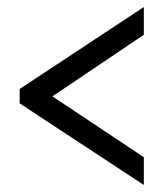

<svg xmlns="http://www.w3.org/2000/svg" viewBox="-20 -631 465 546"><path d="M389 -105V-184L129 -357L389 -532V-611L36 -378V-337Z"/></svg>

Font: Noto Serif Devanagari ExtraCondensed ExtraBold
Style: Regular
Weight: 800
Width: 2
Designer: Universal Thirst, Indian Type Foundry and the Monotype Design Team
Foundry: Monotype Imaging Inc.
Version: Version 2.004